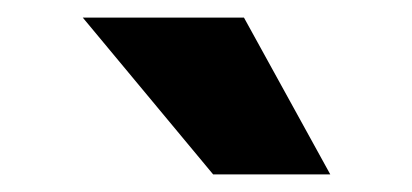

<svg xmlns="http://www.w3.org/2000/svg" viewBox="-20 -765 468 218"><path d="M222 -567 74 -745H257L355 -567Z"/></svg>

Font: REM Medium
Style: Bold
Weight: 700
Version: Version 1.005;gftools[0.9.28]